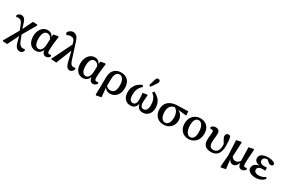

<svg xmlns="http://www.w3.org/2000/svg" viewBox="156 -2330 6052 4078"><g transform="rotate(30 3182.5 -290.5)"><path d="M37 184 25 167 248 -222 381 -492 485 -487 497 -469 288 -108 141 190ZM444 195Q410 195 385 179Q360 163 342.5 130.5Q325 98 312 49L270 -105H254L299 -154L350 -24Q367 24 386 52Q405 80 427.5 92Q450 104 477 104Q490 104 501.5 102Q513 100 523 97L534 137Q524 154 511.5 167.5Q499 181 482 188Q465 195 444 195ZM240 -169 190 -292Q174 -338 157 -363.5Q140 -389 119.5 -400Q99 -411 70 -411Q54 -411 42.5 -409Q31 -407 20 -402L5 -443Q16 -458 30 -470Q44 -482 61 -489Q78 -496 98 -496Q130 -496 153 -482Q176 -468 193 -439Q210 -410 223 -366L271 -213H288Z M735 14Q679 14 634 -14Q589 -42 563 -97.5Q537 -153 537 -233Q537 -314 565.5 -374Q594 -434 641 -466Q688 -498 744 -498Q784 -498 813.5 -483.5Q843 -469 863.5 -440.5Q884 -412 894 -372H913L891 -319Q880 -360 861 -386Q842 -412 818.5 -424Q795 -436 767 -436Q735 -436 710 -414.5Q685 -393 671.5 -350Q658 -307 658 -245Q658 -178 672 -135Q686 -92 711 -72Q736 -52 769 -52Q796 -52 819 -70Q842 -88 857 -125Q872 -162 874 -215L880 -387L886 -475L995 -496L1014 -482Q1006 -434 1000 -385Q994 -336 989 -290.5Q984 -245 982 -205Q980 -165 980 -135Q980 -99 991 -83.5Q1002 -68 1025 -68Q1036 -68 1045.5 -70.5Q1055 -73 1064 -76L1077 -44Q1064 -19 1039 -2.5Q1014 14 981 14Q957 14 936 1.5Q915 -11 902 -40Q889 -69 886 -117L893 -116Q881 -73 859 -44.5Q837 -16 806 -1Q775 14 735 14Z M1119 3 1110 -10 1362 -521 1404 -398 1241 10ZM1571 14Q1544 14 1522 1.5Q1500 -11 1482 -44.5Q1464 -78 1449 -140L1386 -400H1379L1335 -546Q1325 -580 1310 -598.5Q1295 -617 1275 -624Q1255 -631 1228 -631Q1200 -631 1176.5 -623Q1153 -615 1135 -603L1107 -648Q1119 -673 1137.5 -692.5Q1156 -712 1180 -723Q1204 -734 1232 -734Q1266 -734 1292.5 -720Q1319 -706 1339.5 -675.5Q1360 -645 1376 -596L1507 -189Q1520 -148 1535 -126.5Q1550 -105 1567 -96.5Q1584 -88 1603 -88Q1615 -88 1626.5 -90.5Q1638 -93 1649 -97L1662 -66Q1654 -46 1641 -27.5Q1628 -9 1610 2.5Q1592 14 1571 14Z M1890 14Q1834 14 1789 -14Q1744 -42 1718 -97.5Q1692 -153 1692 -233Q1692 -314 1720.5 -374Q1749 -434 1796 -466Q1843 -498 1899 -498Q1939 -498 1968.5 -483.5Q1998 -469 2018.5 -440.5Q2039 -412 2049 -372H2068L2046 -319Q2035 -360 2016 -386Q1997 -412 1973.5 -424Q1950 -436 1922 -436Q1890 -436 1865 -414.5Q1840 -393 1826.5 -350Q1813 -307 1813 -245Q1813 -178 1827 -135Q1841 -92 1866 -72Q1891 -52 1924 -52Q1951 -52 1974 -70Q1997 -88 2012 -125Q2027 -162 2029 -215L2035 -387L2041 -475L2150 -496L2169 -482Q2161 -434 2155 -385Q2149 -336 2144 -290.5Q2139 -245 2137 -205Q2135 -165 2135 -135Q2135 -99 2146 -83.5Q2157 -68 2180 -68Q2191 -68 2200.5 -70.5Q2210 -73 2219 -76L2232 -44Q2219 -19 2194 -2.5Q2169 14 2136 14Q2112 14 2091 1.5Q2070 -11 2057 -40Q2044 -69 2041 -117L2048 -116Q2036 -73 2014 -44.5Q1992 -16 1961 -1Q1930 14 1890 14Z M2306 177 2312 -34 2313 -233Q2314 -324 2342.5 -382.5Q2371 -441 2423.5 -469.5Q2476 -498 2546 -498Q2615 -498 2667 -468.5Q2719 -439 2747 -384Q2775 -329 2775 -250Q2775 -164 2744 -105Q2713 -46 2662.5 -16Q2612 14 2553 14Q2519 14 2489.5 1Q2460 -12 2437 -37.5Q2414 -63 2399 -100H2390L2400 -125Q2422 -98 2442.5 -82.5Q2463 -67 2484.5 -59.5Q2506 -52 2531 -52Q2572 -52 2600 -73.5Q2628 -95 2641.5 -137.5Q2655 -180 2655 -245Q2655 -307 2640.5 -351.5Q2626 -396 2599.5 -420Q2573 -444 2538 -444Q2503 -444 2477.5 -425.5Q2452 -407 2438.5 -368.5Q2425 -330 2424 -271L2422 -78L2420 -69L2443 168L2323 192Z M3056 14Q3002 14 2959 -12Q2916 -38 2891.5 -87Q2867 -136 2867 -207Q2867 -282 2893.5 -339Q2920 -396 2965 -435Q3010 -474 3067 -498L3095 -460Q3059 -431 3034 -396Q3009 -361 2996.5 -314.5Q2984 -268 2984 -207Q2984 -157 2994.5 -123.5Q3005 -90 3025 -73.5Q3045 -57 3075 -57Q3100 -57 3119.5 -69.5Q3139 -82 3150 -110Q3161 -138 3161 -183Q3161 -200 3160 -223.5Q3159 -247 3156.5 -279.5Q3154 -312 3151 -351L3254 -367L3269 -356Q3266 -321 3263 -287.5Q3260 -254 3258 -226Q3256 -198 3256 -181Q3256 -138 3265.5 -111Q3275 -84 3294 -70.5Q3313 -57 3340 -57Q3371 -57 3392 -75Q3413 -93 3424 -126.5Q3435 -160 3435 -205Q3435 -273 3421 -320Q3407 -367 3382.5 -400Q3358 -433 3323 -460L3351 -498Q3389 -482 3425 -457Q3461 -432 3489.5 -397Q3518 -362 3534.5 -314.5Q3551 -267 3551 -206Q3551 -156 3537.5 -115.5Q3524 -75 3498 -46.5Q3472 -18 3437 -2Q3402 14 3359 14Q3316 14 3284 -1.5Q3252 -17 3232 -49.5Q3212 -82 3204 -133H3210Q3203 -81 3182.5 -48.5Q3162 -16 3130 -1Q3098 14 3056 14ZM3190 -563 3237 -721Q3247 -752 3260.5 -764Q3274 -776 3293 -776Q3314 -776 3328 -764Q3342 -752 3342 -730Q3342 -714 3335 -701Q3328 -688 3314 -667L3231 -545Z M3870 14Q3801 14 3748 -15Q3695 -44 3664.5 -98.5Q3634 -153 3634 -229Q3634 -313 3669 -369Q3704 -425 3770.5 -455Q3837 -485 3928 -488L4189 -495L4194 -394L3935 -423L3907 -429Q3860 -426 3826 -403Q3792 -380 3773.5 -338.5Q3755 -297 3755 -239Q3755 -176 3770.5 -131.5Q3786 -87 3813.5 -63.5Q3841 -40 3878 -40Q3913 -40 3938.5 -61.5Q3964 -83 3978 -125Q3992 -167 3992 -227Q3992 -262 3985.5 -295Q3979 -328 3965.5 -356Q3952 -384 3931.5 -403.5Q3911 -423 3882 -432L3898 -443Q3947 -437 3986 -418Q4025 -399 4052 -370.5Q4079 -342 4093.5 -304.5Q4108 -267 4108 -224Q4108 -157 4077.5 -103Q4047 -49 3993.5 -17.5Q3940 14 3870 14Z M4479 14Q4415 14 4362.5 -15Q4310 -44 4278.5 -100.5Q4247 -157 4247 -239Q4247 -300 4266.5 -348.5Q4286 -397 4319.5 -430Q4353 -463 4397.5 -480.5Q4442 -498 4491 -498Q4557 -498 4609.5 -469.5Q4662 -441 4692 -385.5Q4722 -330 4722 -249Q4722 -187 4703 -138Q4684 -89 4650 -55.5Q4616 -22 4572 -4Q4528 14 4479 14ZM4492 -40Q4529 -40 4553.5 -61.5Q4578 -83 4590.5 -122Q4603 -161 4603 -214Q4603 -292 4585.5 -343Q4568 -394 4539.5 -419Q4511 -444 4476 -444Q4440 -444 4416 -422.5Q4392 -401 4379.5 -361.5Q4367 -322 4367 -267Q4367 -189 4384.5 -139Q4402 -89 4430.5 -64.5Q4459 -40 4492 -40Z M5034 14Q4974 14 4930 -5.5Q4886 -25 4862 -66Q4838 -107 4838 -173Q4838 -206 4841.5 -238.5Q4845 -271 4848.5 -301Q4852 -331 4852 -356Q4852 -386 4843.5 -399.5Q4835 -413 4811 -413Q4803 -413 4794 -412Q4785 -411 4778 -409L4763 -443Q4778 -466 4804.5 -480.5Q4831 -495 4866 -495Q4900 -495 4922 -482Q4944 -469 4955 -447Q4966 -425 4966 -395Q4966 -359 4962 -322.5Q4958 -286 4954 -251Q4950 -216 4950 -185Q4950 -117 4975 -83.5Q5000 -50 5057 -50Q5095 -50 5124.5 -69.5Q5154 -89 5171 -128Q5188 -167 5188 -225Q5188 -249 5186.5 -271.5Q5185 -294 5182 -320L5207 -318V-235Q5175 -289 5154 -323.5Q5133 -358 5123 -382.5Q5113 -407 5113 -429Q5113 -462 5131.5 -480Q5150 -498 5177 -498Q5193 -498 5203.5 -494Q5214 -490 5223 -482Q5238 -438 5243.5 -381Q5249 -324 5249 -260Q5249 -182 5232.5 -129Q5216 -76 5186.5 -45Q5157 -14 5117.5 0Q5078 14 5034 14Z M5367 177 5391 -114 5372 -474 5485 -498 5501 -486Q5497 -414 5494.5 -358.5Q5492 -303 5489.5 -258.5Q5487 -214 5485.5 -175.5Q5484 -137 5484 -100L5466 -81L5495 168L5384 192ZM5781 14Q5735 14 5714 -20.5Q5693 -55 5689 -115L5685 -118L5676 -474L5790 -498L5805 -486Q5800 -414 5796.5 -360.5Q5793 -307 5790.5 -267Q5788 -227 5786.5 -195.5Q5785 -164 5786 -136Q5787 -96 5796.5 -81.5Q5806 -67 5828 -67Q5839 -67 5848.5 -69.5Q5858 -72 5867 -76L5880 -43Q5865 -19 5841 -2.5Q5817 14 5781 14ZM5566 14Q5533 14 5504 -11Q5475 -36 5460 -86L5453 -85L5476 -154Q5496 -111 5522 -96Q5548 -81 5578 -81Q5602 -81 5622.5 -89Q5643 -97 5661 -116.5Q5679 -136 5695 -170L5711 -146H5705Q5692 -92 5672 -56.5Q5652 -21 5625.5 -3.5Q5599 14 5566 14Z M6125 14Q6069 14 6024 -1.5Q5979 -17 5953 -46.5Q5927 -76 5927 -119Q5927 -158 5949 -188Q5971 -218 6013 -236Q6055 -254 6115 -256V-247Q6062 -249 6023.5 -264.5Q5985 -280 5965 -306Q5945 -332 5945 -367Q5945 -405 5967.5 -434.5Q5990 -464 6036 -481Q6082 -498 6152 -498Q6196 -498 6231 -490.5Q6266 -483 6291 -469Q6316 -455 6327 -436Q6326 -413 6313 -397.5Q6300 -382 6274 -382Q6260 -382 6247.5 -385.5Q6235 -389 6221 -399Q6207 -409 6188 -426L6142 -467L6210 -468L6230 -445Q6211 -450 6193 -451Q6175 -452 6156 -452Q6123 -452 6100 -443Q6077 -434 6064.5 -416Q6052 -398 6052 -373Q6052 -348 6064.5 -330Q6077 -312 6103 -302Q6129 -292 6168 -292Q6183 -292 6197.5 -293Q6212 -294 6233 -295V-220Q6210 -222 6197.5 -222Q6185 -222 6173 -222Q6138 -222 6114 -216Q6090 -210 6075 -198.5Q6060 -187 6053 -172.5Q6046 -158 6046 -141Q6046 -119 6058 -101.5Q6070 -84 6095 -73.5Q6120 -63 6157 -63Q6198 -63 6237.5 -74.5Q6277 -86 6317 -115L6343 -83Q6320 -53 6287 -31.5Q6254 -10 6213 2Q6172 14 6125 14Z"/></g></svg>

Font: Source Serif 4 18pt SemiBold
Style: Regular
Weight: 600
Designer: Frank Grießhammer
Foundry: Adobe Systems Incorporated
Version: Version 4.004;hotconv 1.0.116;makeotfexe 2.5.65601